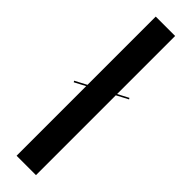

<svg xmlns="http://www.w3.org/2000/svg" viewBox="-250 -690 682 682"><g transform="rotate(45 90.5 -349.5)"><path d="M41.8 0H139.2V-699H41.8ZM0.8 -328 182.8 -424 179.8 -428.8 -2.2 -333Z"/></g></svg>

Font: Moniqa Black
Style: Regular
Weight: 900
Designer: Rajesh Rajput
Foundry: Rajesh Rajput
Version: Version 1.000